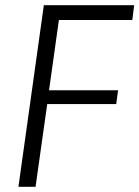

<svg xmlns="http://www.w3.org/2000/svg" viewBox="-20 -720 537 740"><path d="M207 -643 169 -372H435L428 -319H162L117 0H51L149 -700H497L490 -643Z"/></svg>

Font: Pathway Extreme 8pt Thin 12pt ExtraLight
Style: Italic
Weight: 250
Italic angle: -8°
Version: Version 1.001;gftools[0.9.26]